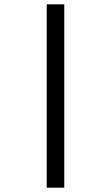

<svg xmlns="http://www.w3.org/2000/svg" viewBox="-20 -722 419 881"><path d="M194.3 139.2V-702.1H274.9V139.2Z"/></svg>

Font: Noto Sans Kannada
Style: Regular
Weight: 400
Designer: Monotype Design team
Foundry: Monotype Imaging Inc.
Version: Version 1.00